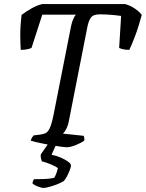

<svg xmlns="http://www.w3.org/2000/svg" viewBox="-20 -724 717 944"><path d="M306.2 0Q299.5 0 282.2 -2.4Q265 -4.8 242.7 -8.5Q220.3 -12.3 197.5 -16.7Q174.6 -21.1 156.8 -25.4Q139 -29.6 131 -32.6Q133.7 -42.3 138.3 -48.7Q142.8 -55 145.3 -58.3L176.1 -62Q191.6 -64 203.4 -69Q215.1 -74 224.6 -93.9Q234 -113.8 243.3 -159.4L329.7 -596.9Q333.9 -616 339.8 -629.7Q345.6 -643.4 352.9 -652H188L134.9 -488.3Q129.3 -485.3 114.8 -482Q100.4 -478.8 82 -478.8Q80.2 -503.4 79.7 -548.5Q79.2 -593.7 86.2 -650.7Q105 -665.5 133.9 -682Q162.9 -698.5 188.1 -704H595.2Q621.7 -696.8 644.5 -680.8Q667.2 -664.8 677 -650.7Q661.7 -593.1 644.3 -547.2Q626.9 -501.2 615.7 -478.8Q597.5 -478.8 584.3 -482Q571.1 -485.3 565.8 -488.3L575.5 -645.7Q561.9 -647.7 543.6 -649.6Q525.3 -651.5 506.8 -652.5Q488.3 -653.5 471.5 -653.5Q438.4 -653.5 426.9 -637.4Q415.4 -621.4 409.6 -591.6L319.5 -133.5Q314.5 -106.1 305.7 -89.9Q296.9 -73.6 289.4 -67L391.2 -56.3Q393.2 -52.7 394.2 -47.1Q395.2 -41.4 394.4 -32.6Q376.2 -19.9 351 -9.9Q325.8 0 306.2 0ZM193.7 200Q187 200 174.6 196Q162.2 192 151.8 186.5Q141.4 181 139.4 176Q142 167.9 142.4 166.1Q142.9 164.2 147.2 157.1Q176.9 157.1 200.8 156.1Q224.8 155.1 246.8 150.1Q253.2 139.1 257.8 126.1Q262.5 113 264.5 103Q255.9 94.8 230.2 84.2Q204.5 73.5 185.8 69.3Q184.8 64.5 181.8 55.7Q178.8 46.8 180.8 34.8Q191.2 20.1 205.6 -0.9Q220 -22 232.3 -37H266.8L233.4 37Q256.4 41 278.1 50.5Q299.8 60 314.4 70.5Q329 81 329 90Q329 97 323 112.5Q317 128 308.9 143.4Q300.8 158.8 293.8 166Q277.8 176 257.5 183.5Q237.3 191 220 195.5Q202.7 200 193.7 200Z"/></svg>

Font: Texturina Medium
Style: Italic
Weight: 500
Italic angle: -11°
Designer: Guillermo Torres Carreño
Foundry: Omnibus-Type
Version: Version 1.002